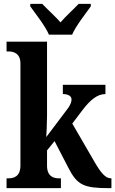

<svg xmlns="http://www.w3.org/2000/svg" viewBox="-20 -976 599 996"><path d="M234 -796H354C373 -841 424 -905 451 -943V-956H388C364 -930 320 -891 294 -860C267 -891 223 -930 199 -956H137V-943C164 -905 215 -841 234 -796ZM14 0H296V-51H284C261 -51 224 -59 224 -116V-196L263 -244L335 -105C381 -15 416 0 546 0H558V-51H555C527 -51 503 -80 471 -135L355 -335L405 -401C449 -460 486 -488 527 -488V-536H306V-488C335 -488 351 -477 351 -460C351 -451 349 -435 327 -407L220 -265C221 -275 224 -342 224 -377V-760H14V-709H26C48 -709 86 -701 86 -647V-117C86 -59 49 -51 26 -51H14Z"/></svg>

Font: Noto Serif Condensed
Style: Bold
Weight: 700
Width: 3
Designer: Monotype Design Team
Foundry: Monotype Imaging Inc.
Version: Version 2.015